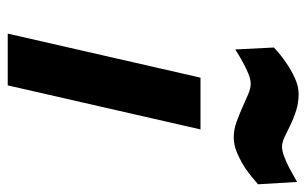

<svg xmlns="http://www.w3.org/2000/svg" viewBox="-168 -625 793 497"><g transform="rotate(90 228.5 -376.5)"><path d="M181 -499H315L201 0H67ZM457 -648Q437 -630 417 -616Q399 -604 377.5 -594.5Q356 -585 336 -585Q316 -585 296.5 -592Q277 -599 259 -607Q241 -615 225 -622Q209 -629 197 -629Q186 -629 171 -623Q156 -617 142 -609Q125 -600 108 -589L103 -689Q122 -707 143 -721Q160 -733 181.5 -743Q203 -753 223 -753Q246 -753 266.5 -746.5Q287 -740 304 -731.5Q321 -723 335 -716.5Q349 -710 360 -710Q370 -710 385 -715.5Q400 -721 415 -729Q432 -738 451 -749Z"/></g></svg>

Font: Panefresco 999wt
Style: Italic
Weight: 900
Version: Version 1.001